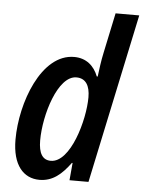

<svg xmlns="http://www.w3.org/2000/svg" viewBox="-54 -804 643 857"><g transform="rotate(5 267.5 -375.0)"><path d="M198 -79C161 -79 143 -108 143 -166C143 -281 197 -460 280 -460C322 -460 341 -428 341 -376C341 -273 286 -79 198 -79ZM155 10C214 10 254 -25 293 -78H296L289 0H374L535 -760H429L391 -580C383 -544 378 -503 374 -472H370C352 -518 317 -550 262 -550C115 -550 33 -325 33 -160C33 -46 83 10 155 10Z"/></g></svg>

Font: Noto Sans Display SemiCondensed Medium
Style: Italic
Weight: 500
Width: 4
Italic angle: -12°
Designer: Monotype Design Team
Foundry: Monotype Imaging Inc.
Version: Version 1.900